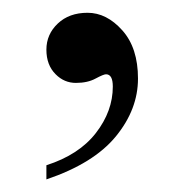

<svg xmlns="http://www.w3.org/2000/svg" viewBox="-20 -118 290 305"><path d="M53.7 167V144.5Q105.5 127.9 132.3 93.3Q159.2 58.6 159.2 19.5Q159.2 0 148.4 0Q144.5 0 131.8 6.8Q119.1 13.7 100.6 13.7Q82 13.7 68.4 0Q53.7 -14.6 53.7 -39.1Q53.7 -63.5 71.8 -80.6Q89.8 -97.7 119.1 -97.7Q149.4 -97.7 174.3 -69.8Q199.2 -42 199.2 6.8Q199.2 55.7 164.1 98.6Q128.9 141.6 53.7 167Z"/></svg>

Font: Menaion Unicode
Style: Regular
Weight: 400
Designer: Aleksandr Andreev
Foundry: Ponomar Technologies, Inc.
Version: 2.0